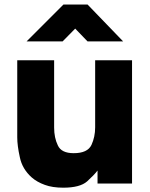

<svg xmlns="http://www.w3.org/2000/svg" viewBox="-20 -826 674 864"><path d="M574.2 -554.7Q532.2 -554.7 408.2 -554.7Q408.2 -479.5 408.2 -252.9Q408.2 -210 391.6 -173.8Q374 -136.7 311.5 -136.7Q255.9 -136.7 240.2 -171.9Q223.6 -206.1 223.6 -252Q223.6 -352.5 223.6 -554.7Q182.6 -554.7 57.6 -554.7Q57.6 -545.9 57.6 -516.6Q57.6 -439.5 57.6 -208Q57.6 -170.9 69.3 -118.2Q80.1 -65.4 123 -27.3Q146.5 -6.8 181.6 5.9Q215.8 18.6 264.6 18.6Q339.8 18.6 372.1 -9.8Q404.3 -39.1 418.9 -58.6Q418.9 -39.1 418.9 0Q458 0 574.2 0Q574.2 -138.7 574.2 -554.7ZM374 -805.7Q346.7 -805.7 265.6 -805.7Q224.6 -764.6 99.6 -639.6Q140.6 -639.6 261.7 -639.6Q276.4 -654.3 318.4 -697.3Q332 -682.6 374 -639.6Q414.1 -639.6 534.2 -639.6Q494.1 -681.6 374 -805.7Z"/></svg>

Font: Avakin
Style: Bold
Weight: 700
Designer: Herb Lubalin, Tom Carnase, Ed Benguiat, Adobe Type Staff
Version: Version 1.0